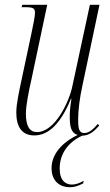

<svg xmlns="http://www.w3.org/2000/svg" viewBox="-20 -556 459 801"><path d="M272 225C290 225 306 220 327 209L329 198C315 207 297 214 280 214C255 214 229 199 229 147C229 83 267 36 323 10C354 10 375 -11 394 -32L388 -39C370 -18 353 -1 331 -1C308 -1 306 -25 306 -58C306 -97 313 -150 323 -195L395 -536H355L282 -197C270 -136 211 -5 134 -5C104 -5 88 -29 88 -82C88 -117 101 -180 111 -224L177 -536H73L70 -526H84C118 -526 126 -522 126 -502C126 -488 118 -449 111 -416L71 -228C62 -185 48 -125 48 -87C48 -30 69 9 123 9C184 9 234 -42 276 -144H278C272 -106 271 -86 271 -70C271 -29 276 -1 304 7C255 30 195 77 195 146C195 191 221 225 272 225Z"/></svg>

Font: Noto Serif Display ExtraCondensed ExtraLight
Style: Italic
Weight: 200
Width: 2
Italic angle: -12°
Designer: Monotype Design Team
Foundry: Monotype Imaging Inc.
Version: Version 2.009